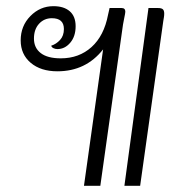

<svg xmlns="http://www.w3.org/2000/svg" viewBox="-20 -602 632 622"><path d="M386 -564Q386 -560 382 -541Q378 -522 376 -505L305 0H252L314 -442Q258 -371 166 -371Q112 -371 79.5 -398.5Q47 -426 47 -471Q47 -518 78.5 -550Q110 -582 153 -582Q187 -582 206 -565.5Q225 -549 225 -517Q225 -484 207.5 -463.5Q190 -443 166 -443Q159 -443 153 -446Q147 -449 146 -454Q162 -459 174.5 -472.5Q187 -486 187 -508Q187 -543 148 -543Q123 -543 106.5 -525Q90 -507 90 -477Q90 -447 112 -430Q134 -413 177 -413Q236 -413 276.5 -449.5Q317 -486 330 -554L335 -576H374Q386 -576 386 -564ZM512 -558Q512 -552 511 -546Q510 -540 509 -534L434 0H383L461 -576H492Q503 -576 507.5 -572Q512 -568 512 -558Z"/></svg>

Font: Krub Light
Style: Italic
Weight: 300
Italic angle: -8°
Designer: Ekaluck Peanpanawate
Foundry: Cadson Demak Co.,Ltd.
Version: Version 1.000; ttfautohint (v1.6)